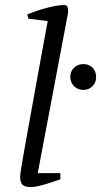

<svg xmlns="http://www.w3.org/2000/svg" viewBox="-20 -744 407 773"><path d="M104 9Q77 9 69 -2Q61 -13 61 -31Q61 -35 62 -43.5Q63 -52 65.5 -68Q68 -84 73 -112.5Q78 -141 86 -186Q94 -231 106 -296.5Q118 -362 134 -451.5Q150 -541 172 -659L94 -669L90 -686Q119 -698 147.5 -706.5Q176 -715 200 -719.5Q224 -724 237 -724Q248 -724 251 -717.5Q254 -711 254 -703Q254 -697 254 -693.5Q254 -690 253 -687L132 -47H223V-22Q180 -7 151 1Q122 9 104 9ZM315 -382Q293 -382 278 -397Q263 -412 263 -435Q263 -457 278 -471.5Q293 -486 316 -486Q338 -486 352.5 -471.5Q367 -457 367 -434Q367 -412 352.5 -397Q338 -382 315 -382Z"/></svg>

Font: Manuale Light
Style: Italic
Weight: 300
Italic angle: -11°
Version: Version 1.002